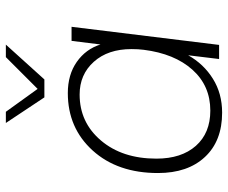

<svg xmlns="http://www.w3.org/2000/svg" viewBox="-81 -683 774 652"><g transform="rotate(-90 306.0 -357.0)"><path d="M301.3 -593.3 214.4 -724.1H252.4L330.1 -616.2L438 -724.1H480.5L362.3 -593.3ZM311 -473.6Q216.3 -473.6 154.8 -401.1Q93.3 -328.6 93.3 -212.9Q93.3 -127.9 136.7 -78.9Q180.2 -29.8 256.3 -29.8Q340.8 -29.8 395.3 -90.6Q449.7 -151.4 462.9 -255.9Q465.3 -274.4 465.3 -297.4Q465.3 -377.4 422.1 -425.5Q378.9 -473.6 311 -473.6ZM44.4 -207.5Q44.4 -344.7 120.8 -429.2Q197.3 -513.7 315.9 -513.7Q378.4 -513.7 421.9 -483.2Q465.3 -452.6 481 -402.8L493.2 -501H541L479.5 0H431.6L444.3 -105Q414.6 -52.2 364.5 -21Q314.5 10.3 249.5 10.3Q153.3 10.3 98.9 -48.1Q44.4 -106.4 44.4 -207.5Z"/></g></svg>

Font: Muli
Style: ExtraLightItalic
Weight: 200
Italic angle: -7°
Designer: Vernon Adams
Foundry: newtypography
Version: Version 2.0; ttfautohint (v1.00rc1.2-2d82) -l 8 -r 50 -G 200